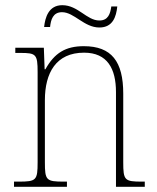

<svg xmlns="http://www.w3.org/2000/svg" viewBox="-20 -720 604 740"><path d="M363 -614C415 -614 428 -656 432 -695H409C405 -667 397 -641 363 -641C314 -641 281 -700 220 -700C167 -700 154 -652 150 -616H173C176 -644 184 -673 219 -673C266 -673 304 -614 363 -614ZM34 0H238V-20H226C158 -20 153 -25 153 -95V-334C153 -439 196 -517 304 -517C394 -517 427 -455 427 -365V0H538V-20H527C460 -20 455 -25 455 -95V-359C455 -483 410 -542 303 -542C233 -542 190 -516 155 -453H152L149 -536H39V-516H58C119 -516 125 -511 125 -442V-95C125 -25 120 -20 52 -20H34Z"/></svg>

Font: Noto Serif Devanagari SemiCondensed Thin
Style: Regular
Weight: 100
Width: 4
Designer: Universal Thirst, Indian Type Foundry and the Monotype Design Team
Foundry: Monotype Imaging Inc.
Version: Version 2.004